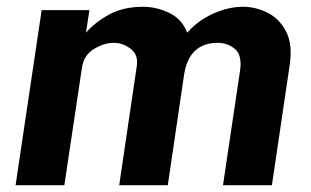

<svg xmlns="http://www.w3.org/2000/svg" viewBox="-20 -547 918 567"><path d="M26 0 103 -517H244L234 -450.5Q261.5 -482 303 -504.5Q344.5 -527 403 -527Q441.5 -527 479.2 -509.2Q517 -491.5 533 -450.5Q564 -486 609 -506.5Q654 -527 697.5 -527Q735 -527 770 -509.5Q805 -492 824.8 -454.2Q844.5 -416.5 835.5 -355L783 0H638.5L689 -339Q695.5 -384 674 -402.2Q652.5 -420.5 623 -420.5Q538 -420.5 523.5 -325.5L475.5 0H332L384 -352Q389 -385 366 -402.8Q343 -420.5 316 -420.5Q287 -420.5 257.2 -402.2Q227.5 -384 222 -347L170 0Z"/></svg>

Font: Public Sans
Style: Bold Italic
Weight: 700
Italic angle: -8°
Designer: The Public Sans project authors (U.S. Web Design System). Libre Franklin designed by Pablo Impallari and Rodrigo Fuenzal
Version: Version 1.008; ttfautohint (v1.8.1) -l 8 -r 50 -G 200 -x 14 